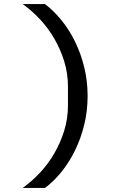

<svg xmlns="http://www.w3.org/2000/svg" viewBox="-20 -780 640 938"><path d="M200 138H91Q136 106 176 63Q216 20 246 -32Q276 -84 294 -142.5Q312 -201 312 -265V-357Q312 -421 294 -479.5Q276 -538 246 -590Q216 -642 176 -685Q136 -728 91 -760H200Q242 -728 280 -681.5Q318 -635 346.5 -577Q375 -519 391.5 -451.5Q408 -384 408 -311Q408 -238 391.5 -170.5Q375 -103 346.5 -45Q318 13 280 60Q242 107 200 138Z"/></svg>

Font: IBM Plaex Mono Medium
Style: Regular
Weight: 500
Designer: Mike Abbink, Paul van der Laan, Pieter van Rosmalen
Foundry: Bold Monday
Version: Version 2.003